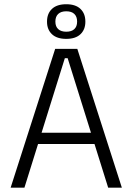

<svg xmlns="http://www.w3.org/2000/svg" viewBox="-20 -864 610 884"><path d="M92.5 0H29L234 -639H336L541 0H478L291.5 -596H278.5ZM431 -201H138.5V-253H431ZM196.5 -763.5V-765Q196.5 -801.5 219.2 -823Q242 -844.5 285 -844.5Q328 -844.5 350.5 -823Q373 -801.5 373 -765V-763.5Q373 -728 350.5 -706.5Q328 -685 285 -685Q242 -685 219.2 -706.5Q196.5 -728 196.5 -763.5ZM235 -765V-764Q235 -742 248 -730Q261 -718 285 -718Q309.5 -718 322.2 -730Q335 -742 335 -764V-765Q335 -787.5 322.2 -799.8Q309.5 -812 285 -812Q261 -812 248 -799.8Q235 -787.5 235 -765Z"/></svg>

Font: Anek Devanagari Medium Light
Style: Regular
Weight: 300
Version: Version 1.003